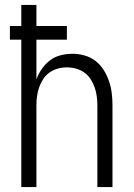

<svg xmlns="http://www.w3.org/2000/svg" viewBox="-20 -755 540 775"><path d="M66 0V-595H20V-650H66V-735H127V-650H250V-595H127V-434Q135 -457 149 -477Q163 -497 182 -511.5Q201 -526 225 -532Q249 -538 273 -538Q297 -538 321.5 -531Q346 -524 365.5 -509Q385 -494 398.5 -472.5Q412 -451 420 -427.5Q428 -404 431 -379.5Q434 -355 434 -330V0H373V-330Q373 -349 370.5 -367Q368 -385 362 -402.5Q356 -420 345.5 -436Q335 -452 320 -462.5Q305 -473 287 -478Q269 -483 250 -483Q231 -483 213 -478Q195 -473 180 -462.5Q165 -452 154.5 -436Q144 -420 138 -402.5Q132 -385 129.5 -367Q127 -349 127 -330V0Z"/></svg>

Font: Iosevka Term Light
Style: Regular
Weight: 300
Monospace: yes
Designer: Belleve Invis
Foundry: Belleve Invis
Version: Version 9.0.1; ttfautohint (v1.8.3)